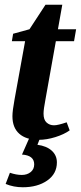

<svg xmlns="http://www.w3.org/2000/svg" viewBox="-20 -583 343 814"><path d="M209 -51.8Q225.6 -51.8 262.7 -64.5L275.4 -30.3Q251.5 -13.2 214.6 -1.7Q177.7 9.8 144.5 9.8Q90.8 9.8 61.8 -15.9Q32.7 -41.5 32.7 -90.3Q32.7 -112.8 41.5 -160.6L86.4 -408.2H30.3L35.6 -439.9L105 -459L172.9 -563H244.1L225.6 -459H302.7L293.9 -408.2H216.8L172.4 -159.7Q164.6 -119.6 164.6 -101.1Q164.6 -75.2 177.5 -63.5Q190.4 -51.8 209 -51.8ZM76.7 210.9Q37.6 210.9 3.9 196.8L22 149.4Q48.8 158.7 72.3 158.7Q95.2 158.7 110.1 146.5Q125 134.3 125 113.8Q125 75.7 73.2 72.3L115.2 -22.9H159.7L138.7 30.8Q177.7 36.1 199.5 55.9Q221.2 75.7 221.2 105.5Q221.2 153.8 180.2 182.4Q139.2 210.9 76.7 210.9Z"/></svg>

Font: Liberation Serif
Style: Bold Italic
Weight: 700
Italic angle: -16.333°
Designer: Steve Matteson
Foundry: Ascender Corporation
Version: Version 2.1.5